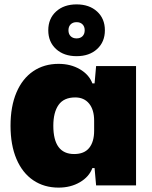

<svg xmlns="http://www.w3.org/2000/svg" viewBox="-20 -845 694 875"><path d="M28 -272Q28 -360 55 -423.5Q82 -487 131.5 -520.5Q181 -554 247 -554Q302 -554 344 -529.5Q386 -505 401 -465H411L418 -544H600V0H418L411 -79H401Q386 -39 344 -14.5Q302 10 247 10Q181 10 131.5 -23.5Q82 -57 55 -120.5Q28 -184 28 -272ZM409 -249V-295Q409 -345 386 -373Q363 -401 323 -401Q271 -401 247 -367Q223 -333 223 -272Q223 -143 318 -143Q364 -143 386.5 -171Q409 -199 409 -249ZM200 -707Q200 -760 235.5 -792.5Q271 -825 329 -825Q387 -825 422.5 -792.5Q458 -760 458 -707Q458 -654 422.5 -621.5Q387 -589 329 -589Q271 -589 235.5 -621.5Q200 -654 200 -707ZM366 -707Q366 -724 356 -734Q346 -744 329 -744Q312 -744 302 -734Q292 -724 292 -707Q292 -690 302 -680Q312 -670 329 -670Q346 -670 356 -680Q366 -690 366 -707Z"/></svg>

Font: Mona Sans Black
Style: Regular
Weight: 900
Designer: Deni Anggara
Foundry: GitHub
Version: Version 2.000